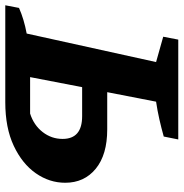

<svg xmlns="http://www.w3.org/2000/svg" viewBox="-32 -691 695 727"><g transform="rotate(90 315.5 -327.5)"><path d="M-28 0 -18 -52Q25 -71 79 -81L187 -571L91 -598L102 -655H480L469 -600Q437 -591 404 -583.5Q371 -576 337 -571L301 -386H442Q538 -386 591 -342.5Q644 -299 644 -227Q644 -167 608 -115.5Q572 -64 504 -32Q436 0 339 0ZM244 -94H382Q426 -108 452 -141.5Q478 -175 478 -217Q478 -291 392 -291H282Z"/></g></svg>

Font: Piazzolla
Style: Bold Italic
Weight: 700
Italic angle: -11.3°
Designer: Juan Pablo del Peral
Foundry: Huerta Tipografica
Version: Version 1.330